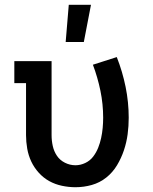

<svg xmlns="http://www.w3.org/2000/svg" viewBox="-20 -776 640 804"><path d="M296 8Q268 8 239.5 2Q211 -4 186.5 -17.5Q162 -31 142.5 -52.5Q123 -74 111 -99.5Q99 -125 94 -153.5Q89 -182 89 -210V-428H40V-520H196V-210Q196 -187 201 -164.5Q206 -142 218.5 -123.5Q231 -105 252 -94.5Q273 -84 296 -84Q317 -84 337 -93.5Q357 -103 370 -120Q383 -137 391 -157Q399 -177 403.5 -198Q408 -219 410 -240.5Q412 -262 412 -283Q412 -340 400.5 -396Q389 -452 369 -505L469 -537Q493 -476 506 -412Q519 -348 519 -283Q519 -248 514.5 -214Q510 -180 499 -147Q488 -114 470 -84Q452 -54 425 -32.5Q398 -11 364.5 -1.5Q331 8 296 8ZM255 -600 268 -756H361L331 -600Z"/></svg>

Font: Iosevka Etoile Semibold
Style: Regular
Weight: 600
Designer: Belleve Invis
Foundry: Belleve Invis
Version: Version 22.1.2; ttfautohint (v1.8.4)